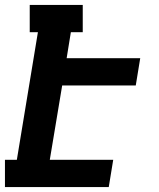

<svg xmlns="http://www.w3.org/2000/svg" viewBox="-21 -755 641 775"><path d="M-1 0V-110H47L132 -625H99V-735H313V-625H265L248 -520H545L527 -410H230L180 -110H436L418 0Z"/></svg>

Font: Iosevka HT Extrabold Extended
Style: Italic
Weight: 800
Width: 7
Italic angle: -9°
Monospace: yes
Designer: Belleve Invis
Foundry: Belleve Invis
Version: Version 32.3.0; ttfautohint (v1.8.4)